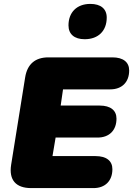

<svg xmlns="http://www.w3.org/2000/svg" viewBox="-20 -964 682 984"><path d="M140 0H459C519 0 556 -37 556 -97C556 -139 526 -164 470 -164H249L265 -259H480C540 -259 577 -296 577 -356C577 -398 547 -423 491 -423H291L303 -506H545C605 -506 642 -543 642 -603C642 -645 612 -670 556 -670H228C160 -670 120 -635 109 -568L37 -119C25 -42 61 0 140 0ZM414 -763C485 -763 527 -807 527 -874C527 -919 496 -944 443 -944C373 -944 331 -900 331 -834C331 -789 361 -763 414 -763Z"/></svg>

Font: SN Pro Black
Style: Italic
Weight: 900
Italic angle: -9°
Designer: Tobias Whetton
Foundry: Supernotes
Version: Version 1.001;Glyphs 3.2 (3249)